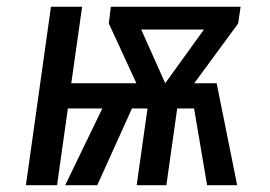

<svg xmlns="http://www.w3.org/2000/svg" viewBox="-20 -547 797 567"><path d="M267.2 0H172.5L318.2 -301.2H619.8L680.4 0H591.6L553.1 -226.7H503.3L471.3 0H383.6L415.6 -226.7H369.7ZM148.5 0H56.5L130.5 -527.1H222.5L190.5 -301.2H347.6L337.6 -226.7H180.4ZM514.5 -247.9H407.3L301.3 -477.8L307.4 -527.1H367L467.9 -301.2L630.8 -527.1H690.5L683.4 -477.8ZM635.7 -459.7H349.7L359.7 -527.1H644.8Z"/></svg>

Font: Fira Sans Variable
Style: Italic
Weight: 397
Italic angle: -8°
Designer: Carrois Corporate & Edenspiekermann AG
Foundry: Carrois Corporate GbR & Edenspiekermann AG
Version: Version 4.202